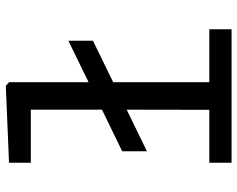

<svg xmlns="http://www.w3.org/2000/svg" viewBox="-98 -718 816 660"><g transform="rotate(-90 310.0 -388.0)"><path d="M500 -561 357.5 -491.5V-764.5L345 -776L80.5 -765V-690H263V-445.5L120 -376V-291L263 -360.5L262.5 -76.5H80.5V0H539.5V-76.5H357.5V-407L500 -476.5Z"/></g></svg>

Font: Monaspace Neon
Style: Regular
Weight: 400
Designer: Riley Cran & the Lettermatic Team
Foundry: Lettermatic
Version: Version 1.200 (Monaspace Neon)